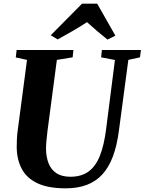

<svg xmlns="http://www.w3.org/2000/svg" viewBox="-20 -1015 787 1045"><path d="M678.5 -689 627.5 -306Q617 -224 594.8 -164.2Q572.5 -104.5 537.2 -66Q502 -27.5 452.5 -8.8Q403 10 337.5 10Q241.5 10 183 -18Q124.5 -46 98 -96.8Q71.5 -147.5 71 -214Q71 -233 71.8 -253Q72.5 -273 75 -294.5L127 -689L66 -702.5L70.5 -743H379.5L375.5 -703L289.5 -689L238.5 -303Q235 -275 232.8 -249.2Q230.5 -223.5 230.5 -203.5Q231 -161.5 244 -127.2Q257 -93 286.2 -73Q315.5 -53 363 -53Q423 -53 462 -81.5Q501 -110 523.8 -167.5Q546.5 -225 557.5 -312L605.5 -688.5L530.5 -703L534.5 -743H747L742 -703ZM256 -823 426.5 -995H509L608 -821L565 -799.5Q536 -822.5 508 -846.5Q480 -870.5 453.5 -894.5Q415.5 -869.5 374.8 -846Q334 -822.5 294 -800.5Z"/></svg>

Font: Merriweather 60pt ExtraBold
Style: Italic
Weight: 800
Italic angle: -7.8°
Version: Version 2.101